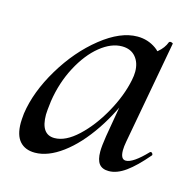

<svg xmlns="http://www.w3.org/2000/svg" viewBox="-72 -483 580 570"><g transform="rotate(15 218.5 -198.0)"><path d="M18 -62Q18 -71 20 -91Q30 -160 73.5 -232.5Q117 -305 176 -352Q235 -399 287 -399Q319 -399 344.5 -381Q370 -363 373 -328L325 -357Q339 -359 356.5 -373.5Q374 -388 381 -407Q383 -409 385 -409Q388 -409 391 -407.5Q394 -406 393 -405L335 -89Q332 -73 332 -62Q332 -34 348 -34Q370 -34 411 -77Q412 -78 414 -78Q417 -78 419 -74.5Q421 -71 419 -69Q386 -30 359 -10.5Q332 9 307 9Q287 9 277.5 -3Q268 -15 268 -41Q268 -57 273 -89L297 -229L316 -246Q288 -169 248.5 -110.5Q209 -52 165 -19.5Q121 13 81 13Q51 13 34.5 -5.5Q18 -24 18 -62ZM304 -270Q307 -284 307 -296Q307 -324 292 -341.5Q277 -359 250 -359Q217 -359 183 -331.5Q149 -304 123 -255Q97 -206 88 -147Q84 -115 84 -105Q84 -44 126 -44Q160 -44 197.5 -79Q235 -114 264.5 -167Q294 -220 304 -270Z"/></g></svg>

Font: Cormorant Infant Medium
Style: Italic
Weight: 500
Italic angle: -10°
Designer: Christian Thalmann (Catharsis Fonts)
Foundry: Catharsis Fonts
Version: Version 4.000